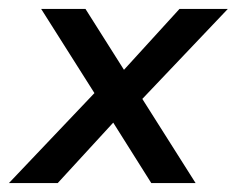

<svg xmlns="http://www.w3.org/2000/svg" viewBox="-35 -409 529 429"><path d="M474 -389 283 -188 402 0H303L218 -135L94 0H-15L176 -201L57 -389H156L242 -253L366 -389Z"/></svg>

Font: Neutral Grotesk
Style: Italic
Weight: 400
Italic angle: -8°
Designer: Nawras Khrais
Foundry: Nawras Khrais
Version: Version 1.000